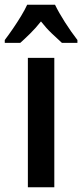

<svg xmlns="http://www.w3.org/2000/svg" viewBox="-55 -786 345 806"><path d="M173 0H62V-543H173ZM176 -766Q192 -733 217.5 -693Q243 -653 270 -618V-606H205Q186 -623 162 -646Q138 -669 117 -696Q95 -668 71 -644.5Q47 -621 30 -606H-35V-618Q-19 -639 -0.5 -666Q18 -693 34 -719.5Q50 -746 59 -766Z"/></svg>

Font: Noto Sans Telugu ExtraCondensed SemiBold
Style: Regular
Weight: 600
Width: 2
Designer: Jelle Bosma - Monotype Design Team
Foundry: Monotype Imaging Inc.
Version: Version 2.005; ttfautohint (v1.8.4.7-5d5b)